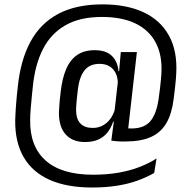

<svg xmlns="http://www.w3.org/2000/svg" viewBox="-20 -685 875 878"><path d="M369 -35.5Q312 -35.5 280.8 -69.8Q249.5 -104 249.5 -168.5Q249.5 -174 250 -180.5Q250.5 -187 251 -197.2Q251.5 -207.5 253 -224Q254.5 -240.5 257.5 -265Q264 -324.5 281.8 -367.2Q299.5 -410 331.8 -432.8Q364 -455.5 413 -455.5Q465 -455.5 491.5 -429.5Q518 -403.5 522 -359.5H542L518.5 -288.5Q519 -291.5 519 -294.8Q519 -298 519 -301Q519 -331 508.5 -351.5Q498 -372 479.5 -382.5Q461 -393 435.5 -393Q388.5 -393 365.2 -361.5Q342 -330 336 -275Q333 -250.5 331.5 -234.2Q330 -218 329.2 -208Q328.5 -198 328.2 -192Q328 -186 328 -182Q328 -141 347.5 -120.5Q367 -100 404.5 -100Q429 -100 449.2 -110.8Q469.5 -121.5 484 -140.8Q498.5 -160 505.5 -185.5L515.5 -129H497.5Q488.5 -101.5 472.5 -80.5Q456.5 -59.5 431 -47.5Q405.5 -35.5 369 -35.5ZM489 -42 503 -148 502 -161.5 521.5 -333 523.5 -345.5 532 -442.5 532.5 -447H606L561 -51ZM545 -99.5Q554 -99 561.2 -98.2Q568.5 -97.5 581 -97.5Q638.5 -97.5 667 -130.2Q695.5 -163 705.5 -234Q709.5 -261.5 712 -283.8Q714.5 -306 716 -322.2Q717.5 -338.5 718 -348Q723 -430 693.2 -488Q663.5 -546 601.2 -576.8Q539 -607.5 446 -607.5Q345 -607.5 278.8 -569.2Q212.5 -531 176.5 -460.5Q140.5 -390 130.5 -292.5Q128 -268.5 126 -249.2Q124 -230 122.8 -214.2Q121.5 -198.5 120.2 -185.2Q119 -172 118.5 -160.2Q118 -148.5 118 -136.5Q116 -15.5 188.8 49.2Q261.5 114 405.5 114Q469.5 114 523 104.5Q576.5 95 619.8 78Q663 61 696 39.5L685 106Q651 125.5 609 140.8Q567 156 515.5 164.2Q464 172.5 401 172.5Q286 172.5 207.2 137.5Q128.5 102.5 88.5 34Q48.5 -34.5 49.5 -134Q50 -146.5 50.5 -159.2Q51 -172 52 -186Q53 -200 54.2 -215.8Q55.5 -231.5 57.2 -249.8Q59 -268 61.5 -289.5Q74 -410.5 119.5 -494.5Q165 -578.5 246.8 -621.8Q328.5 -665 448.5 -665Q559 -665 636.2 -629Q713.5 -593 752.5 -522.5Q791.5 -452 786 -349Q785.5 -338 784.2 -322.5Q783 -307 780.5 -284.8Q778 -262.5 774 -231.5Q765.5 -164.5 740.8 -122Q716 -79.5 671.2 -59Q626.5 -38.5 556.5 -38Q538 -37.5 521.8 -38.5Q505.5 -39.5 489 -42Z"/></svg>

Font: Anek Tamil Medium
Style: Regular
Weight: 400
Version: Version 1.003